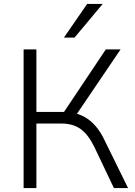

<svg xmlns="http://www.w3.org/2000/svg" viewBox="-20 -956 687 976"><path d="M100 0V-705H165V-387H318L294 -370L518 -705H593L360 -361L337 -384Q376 -380 408 -362.5Q440 -345 466 -315Q492 -285 512 -242L631 0H559L460 -208Q429 -272 390 -300Q351 -328 293 -328H165V0ZM305 -765 423 -936H502L359 -765Z"/></svg>

Font: Nunito Sans 10pt Light
Style: Regular
Weight: 300
Designer: Vernon Adams
Foundry: Vernon Adams
Version: Version 3.101;gftools[0.9.27]